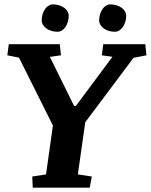

<svg xmlns="http://www.w3.org/2000/svg" viewBox="-20 -864 694 884"><path d="M20.5 -660.6H255.4L260.7 -609.4L209.5 -602.1L321.3 -376H329.1L497.6 -602.5L448.7 -609.4L455.6 -660.6H648.9L654.3 -609.4L594.7 -597.7L372.6 -301.3L338.4 -61L402.8 -51.3L393.1 0H130.9L128.4 -51.3L191.9 -61L223.6 -286.1L67.4 -598.6L13.7 -609.4ZM171.9 -770Q171.9 -785.2 176 -798.6Q180.2 -812 187.3 -822Q194.3 -832 203.9 -837.9Q213.4 -843.8 223.6 -843.8Q238.8 -843.8 252.2 -839.6Q265.6 -835.4 275.4 -828.4Q285.2 -821.3 290.8 -811.5Q296.4 -801.8 296.4 -791Q296.4 -776.4 292.2 -763.2Q288.1 -750 281.2 -739.7Q274.4 -729.5 264.9 -723.6Q255.4 -717.8 245.1 -717.8Q229.5 -717.8 216.3 -721.9Q203.1 -726.1 193.1 -733.4Q183.1 -740.7 177.5 -750.2Q171.9 -759.8 171.9 -770ZM436.5 -770Q436.5 -785.2 440.7 -798.6Q444.8 -812 451.7 -822Q458.5 -832 468 -837.9Q477.5 -843.8 487.8 -843.8Q502.9 -843.8 516.4 -839.6Q529.8 -835.4 539.8 -828.4Q549.8 -821.3 555.4 -811.5Q561 -801.8 561 -791Q561 -776.4 556.9 -763.2Q552.7 -750 545.7 -739.7Q538.6 -729.5 529.1 -723.6Q519.5 -717.8 508.8 -717.8Q493.2 -717.8 480 -721.9Q466.8 -726.1 457.3 -733.4Q447.8 -740.7 442.1 -750.2Q436.5 -759.8 436.5 -770Z"/></svg>

Font: Noticia Text
Style: Bold Italic
Weight: 700
Italic angle: -8°
Designer: JM Sole
Foundry: JM Sole
Version: Version 1.003